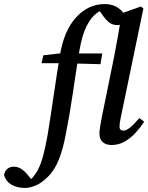

<svg xmlns="http://www.w3.org/2000/svg" viewBox="-160 -704 732 948"><path d="M391 12Q364 12 347.5 -2Q331 -16 331 -45Q331 -58 334 -77Q337 -96 343 -127L402 -417Q411 -465 421.5 -521.5Q432 -578 440 -638L536 -672L548 -662L437 -127Q430 -95 430 -79Q430 -59 450 -59Q476 -59 528 -121L552 -103Q533 -74 509 -48Q485 -22 455.5 -5Q426 12 391 12ZM357 -684Q397 -684 425 -664Q453 -644 460 -618Q456 -599 445 -589.5Q434 -580 420 -580Q398 -580 382 -591Q366 -602 348 -627L322 -664L373 -667Q345 -659 318 -639.5Q291 -620 268.5 -577Q246 -534 232 -454Q215 -350 199.5 -243Q184 -136 164 -37Q151 33 130 85.5Q109 138 73 172Q45 200 16 212Q-13 224 -38 224Q-74 224 -102 208.5Q-130 193 -140 161Q-138 143 -125 131Q-112 119 -92 119Q-71 119 -53.5 131Q-36 143 -21 162L4 193L-23 196Q-10 185 2 171.5Q14 158 27 135Q42 106 53 65Q64 24 75 -37Q91 -136 105 -232.5Q119 -329 136 -432Q156 -553 216 -618.5Q276 -684 357 -684ZM45 -392 54 -431 168 -444V-440H345L336 -387L160 -392Z"/></svg>

Font: Lisu Bosa
Style: Bold Italic
Weight: 700
Italic angle: -19°
Designer: David Morse, Annie Olsen, Victor Gaultney, Frank Grießhammer (Latin)
Foundry: SIL International
Version: Version 2.000